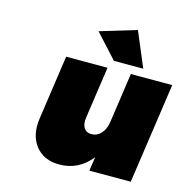

<svg xmlns="http://www.w3.org/2000/svg" viewBox="-114 -890 989 1009"><g transform="rotate(15 381.0 -385.0)"><path d="M134.8 -198.2 185.1 -546.9H410.2L369.1 -263.2Q364.3 -229 377.4 -208.5Q390.6 -188 418 -188Q448.7 -188 470.5 -211.9Q492.2 -235.8 498 -275.9L537.1 -546.9H762.2L683.1 0H458L469.2 -76.2Q400.9 9.8 295.9 9.8Q211.4 9.8 166.3 -47.4Q121.1 -104.5 134.8 -198.2ZM314.9 -720.2 513.2 -779.8 592.8 -590.8H433.1Z"/></g></svg>

Font: Trueno Black
Style: Italic
Weight: 900
Designer: Julieta Ulanovsky
Foundry: Julieta Ulanovsky
Version: Version 3.001b | FøM Fix